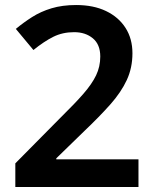

<svg xmlns="http://www.w3.org/2000/svg" viewBox="-20 -744 617 764"><path d="M41 0V-94L223 -278Q278 -332 312 -371Q346 -410 362.5 -444.5Q379 -479 379 -519Q379 -567 349.5 -591.5Q320 -616 275 -616Q229 -616 192 -597.5Q155 -579 113 -545L43 -629Q73 -654 107.5 -676Q142 -698 185 -711Q228 -724 283 -724Q352 -724 402 -700Q452 -676 479.5 -633Q507 -590 507 -532Q507 -474 484.5 -425.5Q462 -377 419 -328.5Q376 -280 316 -223L204 -114V-110H531V0Z"/></svg>

Font: Noto Sans Symbols SemiBold
Style: Regular
Weight: 600
Version: Version 2.002